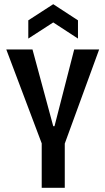

<svg xmlns="http://www.w3.org/2000/svg" viewBox="-20 -896 503 916"><path d="M179 0V-212L10 -660H135L234 -294H240L334 -660H453L289 -211V0ZM115 -712V-799L234 -876L352 -799V-712L234 -789Z"/></svg>

Font: Bricolage Grotesque 24pt Condensed Medium
Style: Regular
Weight: 500
Width: 3
Designer: Mathieu Triay
Foundry: Atelier Triay
Version: Version 1.001;gftools[0.9.33.dev8+g029e19f]